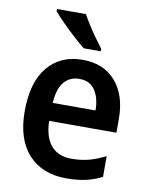

<svg xmlns="http://www.w3.org/2000/svg" viewBox="-87 -829 702 902"><g transform="rotate(10 264.5 -378.0)"><path d="M272 -552Q373 -552 430 -486Q487 -420 487 -308V-242H166Q168 -165 202 -125Q236 -85 299 -85Q345 -85 382.5 -95Q420 -105 461 -126V-27Q424 -8 384 1Q344 10 292 10Q176 10 110.5 -62Q45 -134 45 -267Q45 -406 106 -479Q167 -552 272 -552ZM272 -461Q227 -461 199.5 -428.5Q172 -396 168 -328H372Q372 -386 347.5 -423.5Q323 -461 272 -461ZM249 -766Q261 -744 278.5 -716.5Q296 -689 315 -662.5Q334 -636 348 -618V-606H267Q245 -623 214 -651.5Q183 -680 154.5 -708.5Q126 -737 111 -756V-766Z"/></g></svg>

Font: Noto Sans Tamil SemiCondensed SemiBold
Style: Regular
Weight: 600
Width: 4
Designer: Jelle Bosma - Monotype Design Team
Foundry: Monotype Imaging Inc.
Version: Version 2.004; ttfautohint (v1.8.4.7-5d5b)